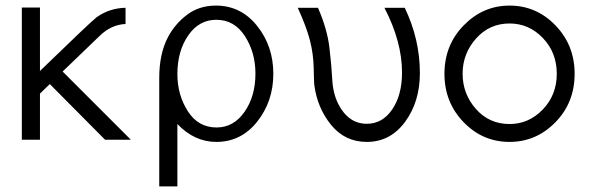

<svg xmlns="http://www.w3.org/2000/svg" viewBox="-20 -500 2121 687"><path d="M58.1 0V-473.1H123V-246.1Q310.1 -427.2 323.2 -436Q324.2 -438 328.1 -439.9Q372.1 -470.7 429.2 -472.2V-414.1Q377.4 -412.1 335 -370.1L204.1 -244.1L448.2 0H356L158.2 -199.2L123 -165V0Z M549.8 167V-221.2Q549.8 -308.1 581.1 -367.2Q605 -413.1 648.4 -446.5Q691.9 -480 752.9 -480Q841.8 -480 899.9 -407.5Q958 -335 958 -235.8Q958 -137.7 900.4 -64.9Q842.8 7.8 753.9 7.8Q675.8 7.8 614.7 -56.2V167ZM614.7 -234.9Q614.7 -160.6 651.9 -102.3Q689 -43.9 754.9 -43.9Q815.9 -43.9 855 -99.9Q894 -155.8 894 -236.8Q894 -312 856.4 -370.6Q818.8 -429.2 753.9 -429.2Q691.9 -429.2 653.3 -373Q614.7 -316.9 614.7 -234.9Z M1045.4 -472.2H1117.7Q1150.9 -396 1158.7 -329.6Q1166.5 -263.2 1168.9 -214.6Q1171.4 -166 1190.4 -127.9Q1226.6 -57.1 1292.5 -57.1Q1348.6 -57.1 1383.5 -108.6Q1418.5 -160.2 1418.5 -240.2Q1418.5 -351.1 1355.5 -472.2H1428.2Q1482.4 -359.4 1482.4 -238.8Q1482.4 -135.7 1429.4 -64Q1376.5 7.8 1292.5 7.8Q1214.4 7.8 1164.8 -53Q1115.2 -113.8 1104.5 -196.8Q1103.5 -204.6 1102.5 -254.9Q1101.6 -305.2 1089.6 -353.3Q1077.6 -401.4 1045.4 -472.2Z M1570.3 -235.8Q1570.3 -338.9 1639.4 -409.4Q1708.5 -480 1803.2 -480Q1899.4 -480 1967.8 -408.9Q2036.1 -337.9 2036.1 -235.8Q2036.1 -132.8 1967.3 -62.5Q1898.4 7.8 1803.2 7.8Q1707 7.8 1638.7 -63Q1570.3 -133.8 1570.3 -235.8ZM1803.2 -56.2Q1872.1 -56.2 1922.1 -108.2Q1972.2 -160.2 1972.2 -236.1Q1972.2 -312 1922.4 -364Q1872.6 -416 1803.2 -416Q1731.4 -416 1683.3 -362.1Q1635.3 -308.1 1635.3 -236.1Q1635.3 -164.1 1682.9 -110.1Q1730.5 -56.2 1803.2 -56.2Z"/></svg>

Font: CMU Bright
Style: Roman
Weight: 500
Version: Version 0.7.0